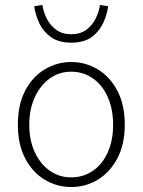

<svg xmlns="http://www.w3.org/2000/svg" viewBox="-20 -742 575 774"><path d="M267 12Q210 12 160.5 -17.5Q111 -47 81.5 -103.5Q52 -160 52 -239Q52 -320 81.5 -376.5Q111 -433 160.5 -462.5Q210 -492 267 -492Q325 -492 374 -462.5Q423 -433 453 -376.5Q483 -320 483 -239Q483 -160 453 -103.5Q423 -47 374 -17.5Q325 12 267 12ZM267 -27Q316 -27 354.5 -53.5Q393 -80 414.5 -128Q436 -176 436 -239Q436 -302 414.5 -350.5Q393 -399 354.5 -426Q316 -453 267 -453Q219 -453 181 -426Q143 -399 120.5 -350.5Q98 -302 98 -239Q98 -176 120.5 -128Q143 -80 181 -53.5Q219 -27 267 -27ZM267 -570Q216 -570 184.5 -593Q153 -616 137.5 -650.5Q122 -685 118 -717L151 -722Q155 -694 168.5 -667Q182 -640 206.5 -622Q231 -604 267 -604Q304 -604 328 -622Q352 -640 365.5 -667Q379 -694 383 -722L416 -717Q412 -685 396.5 -650.5Q381 -616 350 -593Q319 -570 267 -570Z"/></svg>

Font: Mada Light
Style: Regular
Weight: 300
Designer: Khaled Hosny
Version: Version 1.5